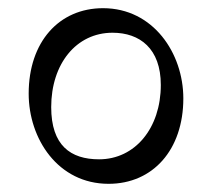

<svg xmlns="http://www.w3.org/2000/svg" viewBox="-20 -447 518 474"><path d="M106.4 -182.6C106.4 -289.1 168 -366.2 257.8 -366.2C325.2 -366.2 377 -327.1 377 -237.3C377 -130.9 313.5 -53.7 224.6 -53.7C154.3 -53.7 106.4 -87.9 106.4 -182.6ZM50.8 -215.8C50.8 -104.5 123 6.8 248 6.8C357.4 6.8 432.6 -77.1 432.6 -204.1C432.6 -315.4 358.4 -426.8 234.4 -426.8C126 -426.8 50.8 -343.8 50.8 -215.8Z"/></svg>

Font: Crimson
Style: Roman
Weight: 400
Version: Version 0.2